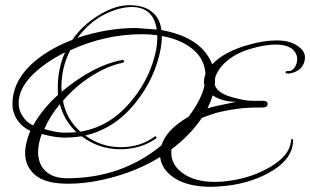

<svg xmlns="http://www.w3.org/2000/svg" viewBox="-20 -681 1197 741"><path d="M279 -535Q394 -573 505 -573L585 -567Q572 -654 488 -654Q459 -654 423 -642Q338 -614 279 -535ZM151 -183Q199 -169 227 -169Q255 -169 275 -171Q227 -216 211 -279Q172 -232 151 -183ZM52 -283Q52 -254 68 -232Q83 -208 108 -197Q144 -261 204 -315Q203 -324 203 -343Q203 -416 231 -479Q148 -437 100 -386.5Q52 -336 52 -283ZM587 -545Q558 -549 529 -549Q386 -549 251 -487Q217 -422 217 -343Q217 -341 217.5 -335.5Q218 -330 218 -327Q341 -429 449 -449Q459 -450 459 -445Q459 -440 451 -438Q396 -427 334 -388Q272 -349 223 -292Q236 -221 290 -173Q406 -191 490 -295Q562 -383 583 -491Q587 -518 587 -530Q587 -542 587 -545ZM781 -263Q806 -271 892 -288Q838 -288 801 -313Q795 -293 781 -263ZM769 -350Q764 -372 773 -395Q770 -453 724 -491Q678 -529 605 -542Q605 -522 600 -492Q578 -376 499.5 -280Q421 -184 309 -158Q371 -113 446.5 -113Q522 -113 577 -154L580 -155Q582 -155 584 -152Q584 -149 583 -147Q524 -105 443 -105Q362 -105 295 -155Q263 -150 227.5 -150Q192 -150 141 -164Q127 -125 127 -95Q127 -47 156.5 -20Q186 7 239 7Q449 7 603 -120Q622 -181 707 -230L708 -231Q757 -296 769 -350ZM991 -266H970Q896 -266 813 -245Q779 -234 759 -226Q715 -160 642 -105Q641 -101 641 -93Q641 -44 685 -13Q731 21 810 21Q839 21 863 17Q954 5 1026 -38.5Q1098 -82 1103 -136Q1104 -145 1108 -145Q1112 -145 1111 -135Q1108 -69 1032 -22.5Q956 24 855 36Q813 40 796 40Q707 40 655.5 7.5Q604 -25 598 -75Q518 -26 423 1Q328 28 242 28Q156 28 116.5 -5Q77 -38 77 -91Q77 -128 97 -176Q66 -190 47 -218Q28 -246 28 -280Q28 -360 95 -427Q159 -489 259 -527Q297 -583 360.5 -622Q424 -661 479 -661Q534 -661 564 -637Q597 -613 603 -565Q758 -537 799 -433Q848 -484 943 -509Q998 -525 1047.5 -525Q1097 -525 1127 -505Q1157 -485 1157 -460Q1157 -435 1140.5 -418Q1124 -401 1095 -397Q1082 -397 1082 -401Q1082 -408 1094 -407Q1106 -406 1117 -420Q1127 -435 1127 -454.5Q1127 -474 1109 -491Q1086 -509 1044 -509Q1002 -509 946.5 -492.5Q891 -476 855 -445Q819 -414 810 -379Q810 -362 809 -354Q818 -321 879 -305Q925 -292 953.5 -292Q982 -292 991 -292Q1013 -293 1013 -279.5Q1013 -266 991 -266Z"/></svg>

Font: Lovers Quarrel
Style: Regular
Weight: 400
Designer: Robert E. Leuschke
Foundry: Robert E. Leuschke
Version: Version 1.001